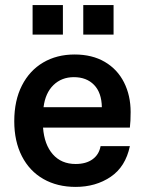

<svg xmlns="http://www.w3.org/2000/svg" viewBox="-20 -724 565 754"><path d="M108 -704H227V-588H108ZM307 -704H426V-588H307ZM490 -223H149Q154 -156 187.5 -118Q221 -80 277 -80Q318 -80 343.5 -98.5Q369 -117 375 -150H490Q473 -69 414.5 -29.5Q356 10 277 10Q205 10 150.5 -21Q96 -52 66 -110.5Q36 -169 36 -248Q36 -329 66 -388Q96 -447 149.5 -478.5Q203 -510 273 -510Q342 -510 391.5 -481Q441 -452 467 -400.5Q493 -349 493 -284Q493 -247 490 -223ZM380 -303Q379 -360 349.5 -390.5Q320 -421 270 -421Q222 -421 190 -390Q158 -359 151 -303Z"/></svg>

Font: CBA Beacon Sans Bold
Style: Regular
Weight: 700
Designer: Wei Huang
Foundry: Wei Huang
Version: Version 1.002